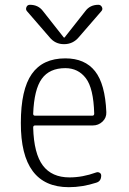

<svg xmlns="http://www.w3.org/2000/svg" viewBox="-20 -775 540 805"><path d="M337.9 -728.5Q357.4 -754.9 392.6 -754.9Q402.3 -754.9 407.2 -745.6Q412.1 -736.3 405.3 -728.5L310.5 -619.1Q286.1 -589.8 248.5 -589.8Q210.9 -589.8 187.5 -619.1L92.8 -728.5Q86.9 -735.4 90.8 -745.1Q94.7 -754.9 105.5 -754.9Q140.6 -754.9 160.2 -728.5L247.1 -618.2Q248 -617.2 249 -617.2L251 -618.2ZM253.9 -489.3Q187.5 -489.3 155.3 -444.8Q123 -400.4 119.1 -297.9Q119.1 -290 127 -290H367.2Q375 -290 375 -298.8Q372.1 -405.3 339.8 -447.3Q307.6 -489.3 253.9 -489.3ZM268.6 9.8Q66.4 9.8 67.4 -259.8Q67.4 -399.4 113.3 -464.8Q159.2 -530.3 253.9 -530.3Q335.9 -530.3 378.4 -476.6Q420.9 -422.9 425.8 -304.7Q426.8 -281.2 409.7 -265.1Q392.6 -249 369.1 -249H127Q119.1 -249 119.1 -240.2Q122.1 -130.9 159.7 -81.1Q197.3 -31.2 271.5 -31.2Q326.2 -31.2 382.8 -51.8Q390.6 -54.7 397.5 -50.8Q404.3 -46.9 404.3 -39.1Q404.3 -14.6 382.8 -8.8Q325.2 9.8 268.6 9.8Z"/></svg>

Font: Rounded-X Mgen+ 1mn light
Style: Regular
Weight: 200
Designer: [Source Han Sans]
Ryoko NISHIZUKA  (kana & ideographs); Paul D. Hunt (Latin, Greek & Cyrillic); Wenlong ZHANG  (bopomofo
Version: Version 1.059.20150602